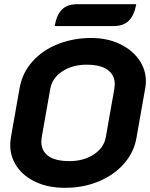

<svg xmlns="http://www.w3.org/2000/svg" viewBox="-20 -891 719 920"><path d="M29 -196Q29 -213 32 -231L74 -469Q87 -543 136.5 -597.5Q186 -652 259.5 -680.5Q333 -709 417 -709Q492 -709 551.5 -681.5Q611 -654 645 -606.5Q679 -559 679 -502Q679 -486 676 -469L634 -231Q622 -161 574 -106.5Q526 -52 452.5 -21.5Q379 9 291 9Q213 9 153.5 -18Q94 -45 61.5 -92Q29 -139 29 -196ZM487 -234 528 -466Q530 -480 530 -487Q530 -531 496 -556Q462 -581 395 -581Q327 -581 278.5 -549Q230 -517 221 -466L180 -234Q178 -218 178 -212Q178 -168 211.5 -143.5Q245 -119 313 -119Q381 -119 429.5 -151Q478 -183 487 -234ZM352 -871H633Q623 -817 597 -791.5Q571 -766 523 -766H242Q251 -819 276.5 -845Q302 -871 352 -871Z"/></svg>

Font: K2D ExtraBold
Style: Italic
Weight: 800
Italic angle: -10°
Designer: Katatrad Aksorn Co.,Ltd.
Foundry: Cadson Demak Co.,Ltd.
Version: Version 1.000; ttfautohint (v1.6)